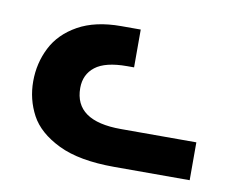

<svg xmlns="http://www.w3.org/2000/svg" viewBox="-46 -999 506 415"><g transform="rotate(10 206.5 -791.0)"><path d="M22.9 -791.5Q22.9 -831.5 40.3 -865.7Q57.6 -899.9 95.2 -920.9Q132.8 -941.9 189.5 -941.9H232.4V-858.9H217.3Q169.4 -858.9 147.5 -841.8Q125.5 -824.7 125.5 -794.9Q125.5 -722.7 227.5 -722.7H393.1V-639.6H227.5Q150.4 -639.6 104.7 -661.9Q59.1 -684.1 41 -718Q22.9 -752 22.9 -791.5Z"/></g></svg>

Font: Mardoto Medium
Style: Regular
Weight: 500
Designer: Christian Robertson, Vahan Hovhannisyan
Foundry: Google
Version: Version 1.000